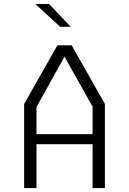

<svg xmlns="http://www.w3.org/2000/svg" viewBox="-20 -962 660 982"><path d="M103.5 0H166.5V-224.5H453.5V0H516.5V-430.5L346.5 -730H273.5L103.5 -430.5ZM161 -941.5 287.5 -825H342L231 -941.5ZM166.5 -276V-414.5L310 -672L453.5 -416.5V-276Z"/></svg>

Font: Monaspace Krypton ExtraLight
Style: Regular
Weight: 200
Designer: Riley Cran & the Lettermatic Team
Foundry: Lettermatic
Version: Version 1.101 (Monaspace Krypton)